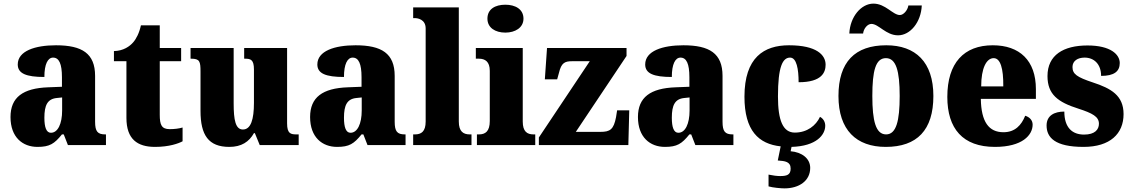

<svg xmlns="http://www.w3.org/2000/svg" viewBox="-20 -801 6246 1060"><path d="M187 10C254 10 280 -7 322 -59H332L355 0H565V-59H561C519 -59 505 -75 505 -129V-382C505 -506 433 -551 289 -551C174 -551 78 -520 78 -445C78 -395 125 -376 225 -376C225 -447 244 -483 273 -483C306 -483 322 -449 322 -375V-322L246 -319C107 -314 38 -264 38 -155C38 -43 105 10 187 10ZM261 -68C236 -68 225 -98 225 -151C225 -220 242 -255 294 -260L323 -263V-191C323 -117 299 -68 261 -68Z M836 10C914 10 966 -9 988 -21V-97C968 -91 942 -88 917 -88C872 -88 862 -112 862 -167V-463H980V-536H862V-661H758C749 -619 732 -586 715 -567C697 -546 662 -520 609 -519V-463H678V-150C678 -32 739 10 836 10Z M1246 10C1313 10 1355 -18 1382 -66H1387L1414 0H1629V-59H1617C1585 -59 1565 -63 1565 -120V-536H1328V-477H1332C1364 -477 1382 -472 1382 -417V-233C1382 -142 1365 -86 1321 -86C1280 -86 1270 -139 1270 -230V-536H1032V-477H1035C1083 -477 1087 -462 1087 -405V-189C1087 -55 1131 10 1246 10Z M1841 10C1908 10 1934 -7 1976 -59H1986L2009 0H2219V-59H2215C2173 -59 2159 -75 2159 -129V-382C2159 -506 2087 -551 1943 -551C1828 -551 1732 -520 1732 -445C1732 -395 1779 -376 1879 -376C1879 -447 1898 -483 1927 -483C1960 -483 1976 -449 1976 -375V-322L1900 -319C1761 -314 1692 -264 1692 -155C1692 -43 1759 10 1841 10ZM1915 -68C1890 -68 1879 -98 1879 -151C1879 -220 1896 -255 1948 -260L1977 -263V-191C1977 -117 1953 -68 1915 -68Z M2261 0H2583V-59H2573C2538 -59 2513 -75 2513 -130V-760H2261V-701H2271C2286 -701 2330 -694 2330 -644V-130C2330 -75 2306 -59 2271 -59H2261Z M2770 -621C2824 -621 2870 -648 2870 -698C2870 -751 2824 -775 2770 -775C2714 -775 2671 -751 2671 -698C2671 -648 2714 -621 2770 -621ZM2613 0H2935V-59H2925C2890 -59 2866 -75 2866 -130V-536H2607V-477H2624C2658 -477 2684 -461 2684 -410V-133C2684 -76 2660 -59 2624 -59H2613Z M2955 0H3449L3454 -192H3387L3381 -154C3368 -86 3348 -73 3295 -73H3159L3439 -492V-536H3000L2988 -363H3056L3066 -399C3079 -454 3098 -463 3138 -463H3236L2955 -42Z M3651 10C3718 10 3744 -7 3786 -59H3796L3819 0H4029V-59H4025C3983 -59 3969 -75 3969 -129V-382C3969 -506 3897 -551 3753 -551C3638 -551 3542 -520 3542 -445C3542 -395 3589 -376 3689 -376C3689 -447 3708 -483 3737 -483C3770 -483 3786 -449 3786 -375V-322L3710 -319C3571 -314 3502 -264 3502 -155C3502 -43 3569 10 3651 10ZM3725 -68C3700 -68 3689 -98 3689 -151C3689 -220 3706 -255 3758 -260L3787 -263V-191C3787 -117 3763 -68 3725 -68Z M4311 239C4392 239 4453 197 4453 126C4453 73 4406 39 4345 34L4350 10C4488 6 4536 -57 4536 -107C4536 -127 4526 -146 4507 -156C4485 -108 4436 -69 4368 -69C4302 -69 4275 -137 4275 -268C4275 -434 4301 -483 4342 -483C4378 -483 4389 -419 4389 -347C4519 -347 4538 -403 4538 -444C4538 -497 4489 -551 4336 -551C4198 -551 4090 -484 4090 -267C4090 -80 4168 -6 4290 7L4274 85C4314 88 4345 91 4345 130C4345 165 4323 171 4287 171C4270 171 4246 168 4223 163V228C4246 235 4292 239 4311 239Z M4938 -606C5005 -606 5065 -678 5069 -771H4995C4991 -744 4968 -718 4948 -718C4909 -718 4869 -781 4802 -781C4734 -781 4673 -708 4669 -616H4745C4748 -643 4769 -669 4791 -669C4831 -669 4871 -606 4938 -606ZM4870 10C5043 10 5133 -83 5133 -271C5133 -459 5034 -551 4873 -551C4700 -551 4609 -459 4609 -271C4609 -83 4708 10 4870 10ZM4872 -59C4815 -59 4796 -133 4796 -271C4796 -410 4814 -480 4871 -480C4927 -480 4947 -410 4947 -271C4947 -133 4928 -59 4872 -59Z M5473 10C5624 10 5681 -55 5681 -113C5681 -138 5663 -155 5640 -162C5619 -110 5584 -71 5520 -71C5439 -71 5397 -128 5395 -255H5699V-309C5699 -467 5609 -551 5461 -551C5302 -551 5210 -454 5210 -266C5210 -91 5295 10 5473 10ZM5519 -324H5397C5397 -425 5426 -480 5466 -480C5503 -480 5520 -424 5519 -324Z M5962 10C6109 10 6183 -63 6183 -171C6183 -274 6114 -313 6013 -346C5926 -375 5901 -392 5901 -431C5901 -465 5930 -483 5968 -483C6019 -483 6059 -448 6059 -382C6130 -382 6162 -406 6162 -453C6162 -500 6112 -550 5984 -550C5851 -550 5763 -497 5763 -381C5763 -280 5820 -237 5934 -201C6011 -176 6047 -157 6047 -118C6047 -86 6025 -58 5965 -58C5901 -58 5856 -95 5856 -185C5802 -185 5758 -164 5758 -108C5758 -42 5804 10 5962 10Z"/></svg>

Font: Noto Serif Tamil SemiCondensed Black
Style: Regular
Weight: 900
Width: 4
Designer: Indian Type Foundry, Tom Grace, and the Monotype Design Team
Foundry: Monotype Imaging Inc.
Version: Version 2.004